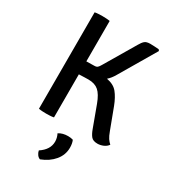

<svg xmlns="http://www.w3.org/2000/svg" viewBox="-226 -799 1047 1178"><g transform="rotate(30 298.0 -210.5)"><path d="M580 -27.5Q569 -11 548.5 -2.2Q528 6.5 508 6.5Q476.5 6.5 462.8 -10Q449 -26.5 437.5 -58.5L383.5 -205Q362.5 -261.5 336 -284.2Q309.5 -307 264.5 -307Q254.5 -307 237.5 -306.5Q220.5 -306 197 -305V0Q185 2.5 170.5 3.2Q156 4 143.5 4Q131.5 4 116.8 3.2Q102 2.5 90.5 0V-683Q102.5 -685.5 117 -686.2Q131.5 -687 143.5 -687Q156 -687 170.5 -686.2Q185 -685.5 197 -683V-397Q227.5 -398 253 -398Q268 -398 275.2 -404.5Q282.5 -411 291 -426L419.5 -643Q431.5 -664.5 444 -675.5Q456.5 -686.5 483.5 -686.5Q497 -686.5 512.8 -685.5Q528.5 -684.5 544 -683.5L551 -674.5L399.5 -417.5Q382 -387 360 -368Q410.5 -359 436 -327.5Q461.5 -296 481 -245L535.5 -100Q547 -68.5 557 -53.8Q567 -39 580 -27.5ZM365.5 61Q375 82 375 112.5Q375 163.5 341.5 203.8Q308 244 251 266Q238.5 262 229.5 249.5Q220.5 237 217.5 222Q277.5 182.5 277.5 126Q277.5 99 264.5 73.5Q291.5 56 330 56Q349.5 56 365.5 61Z"/></g></svg>

Font: Signika SC
Style: Regular
Weight: 400
Designer: Anna Giedryś
Foundry: Anna Giedryś
Version: Version 2.000; ttfautohint (v1.8.3) -l 8 -r 50 -G 200 -x 9 -